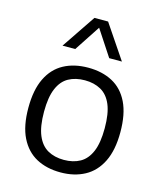

<svg xmlns="http://www.w3.org/2000/svg" viewBox="-120 -896 836 993"><g transform="rotate(15 298.0 -399.0)"><path d="M298 9.5Q223.5 9.5 168.2 -20.2Q113 -50 82.2 -112Q51.5 -174 51.5 -271Q51.5 -367 81.8 -429Q112 -491 167.5 -521Q223 -551 298 -551Q373 -551 428.2 -521.5Q483.5 -492 513.8 -430Q544 -368 544 -271Q544 -175 513.2 -112.8Q482.5 -50.5 427 -20.5Q371.5 9.5 298 9.5ZM298 -57.5Q348 -57.5 384.5 -78Q421 -98.5 440.8 -145.2Q460.5 -192 460.5 -270Q460.5 -349 440.8 -395.8Q421 -442.5 384.2 -463Q347.5 -483.5 298 -483.5Q248 -483.5 211.2 -463.2Q174.5 -443 154.8 -396.5Q135 -350 135 -272Q135 -193 154.8 -146Q174.5 -99 211.2 -78.2Q248 -57.5 298 -57.5ZM139 -626.5 261.5 -808H334.5L457 -626.5H389L288.5 -779.5H307.5L207 -626.5Z"/></g></svg>

Font: Encode Sans SemiExpanded
Style: Regular
Weight: 400
Width: 6
Designer: Multiple Designers
Foundry: Impallari Type
Version: Version 3.002